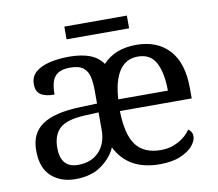

<svg xmlns="http://www.w3.org/2000/svg" viewBox="-77 -776 995 877"><g transform="rotate(-10 420.5 -337.5)"><path d="M205 10Q138 10 94 -29Q50 -68 50 -150Q50 -230 106.5 -268Q163 -306 278 -310L361 -313V-373Q361 -409 355 -436.5Q349 -464 329 -480Q309 -496 268 -496Q230 -496 210 -482Q190 -468 183.5 -443.5Q177 -419 177 -387Q135 -387 113.5 -401.5Q92 -416 92 -450Q92 -485 116.5 -506Q141 -527 182 -536.5Q223 -546 272 -546Q328 -546 367 -531.5Q406 -517 428 -485Q484 -546 583 -546Q680 -546 735.5 -486Q791 -426 791 -307V-261H458Q460 -152 497 -102.5Q534 -53 613 -53Q657 -53 694 -73.5Q731 -94 750 -123Q757 -120 763 -111Q769 -102 769 -89Q769 -69 750 -46Q731 -23 692.5 -6.5Q654 10 596 10Q450 10 393 -104Q374 -59 326.5 -24.5Q279 10 205 10ZM690 -315Q690 -395 665.5 -443.5Q641 -492 581 -492Q526 -492 495.5 -446.5Q465 -401 460 -315ZM228 -52Q289 -52 325 -89.5Q361 -127 361 -191V-272L297 -269Q212 -265 179.5 -234.5Q147 -204 147 -145Q147 -52 228 -52ZM275 -626V-685H565V-626Z"/></g></svg>

Font: NotoSerif-Regular
Style: Regular
Weight: 400
Designer: Monotype Design Team
Foundry: Monotype Imaging Inc.
Version: Version 2.007; ttfautohint (v1.8) -l 8 -r 50 -G 200 -x 14 -D